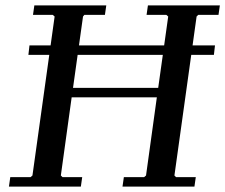

<svg xmlns="http://www.w3.org/2000/svg" viewBox="-20 -690 833 710"><path d="M527 -670H793L788 -635H713L707 -629L625 -41L631 -35H704L699 0H433L438 -35H513L520 -41L560 -330H245L205 -41L211 -35H284L279 0H13L18 -35H93L100 -41L182 -629L175 -635H102L107 -670H373L368 -635H292L287 -629L250 -365H565L602 -629L595 -635H522ZM89 -522H775L771 -487H85Z"/></svg>

Font: Brygada 1918 Medium
Style: Italic
Weight: 500
Italic angle: -8°
Designer: Mateusz Machalski | Borys Kosmynka | Przemek Hoffer
Foundry: NIEPODLEGLA 2018
Version: Version 3.006